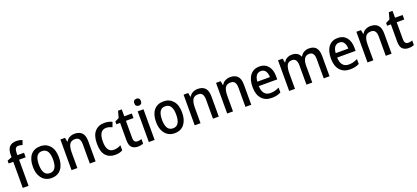

<svg xmlns="http://www.w3.org/2000/svg" viewBox="53 -1964 6892 3173"><g transform="rotate(-20 3499.0 -377.5)"><path d="M313 -459H197V0H95V-459H14V-509L94 -541V-575Q94 -676 135.5 -720.5Q177 -765 256 -765Q288 -765 314 -759.5Q340 -754 361 -746L335 -667Q319 -672 301 -676Q283 -680 264 -680Q229 -680 213 -655Q197 -630 197 -575V-539H313Z M830 -270Q830 -141 770 -65.5Q710 10 599 10Q530 10 479 -24Q428 -58 399.5 -121Q371 -184 371 -270Q371 -403 431 -476Q491 -549 602 -549Q704 -549 767 -477Q830 -405 830 -270ZM476 -270Q476 -177 506 -126.5Q536 -76 601 -76Q666 -76 696 -126Q726 -176 726 -270Q726 -364 695.5 -413.5Q665 -463 600 -463Q535 -463 505.5 -413.5Q476 -364 476 -270Z M1203 -549Q1287 -549 1331.5 -502.5Q1376 -456 1376 -356V0H1274V-338Q1274 -400 1251.5 -431.5Q1229 -463 1180 -463Q1110 -463 1082.5 -415.5Q1055 -368 1055 -273V0H953V-539H1034L1047 -467H1053Q1076 -509 1116.5 -529Q1157 -549 1203 -549Z M1720 10Q1615 10 1555.5 -57.5Q1496 -125 1496 -266Q1496 -408 1558 -478.5Q1620 -549 1726 -549Q1768 -549 1803 -540.5Q1838 -532 1862 -519L1832 -436Q1807 -447 1780 -454.5Q1753 -462 1728 -462Q1600 -462 1600 -267Q1600 -77 1726 -77Q1763 -77 1793.5 -86Q1824 -95 1852 -111V-22Q1799 10 1720 10Z M2143 -75Q2161 -75 2180 -78.5Q2199 -82 2214 -88V-9Q2197 0 2171 5Q2145 10 2117 10Q2054 10 2014 -26Q1974 -62 1974 -154V-459H1908V-508L1979 -543L2011 -660H2076V-539H2209V-459H2076V-157Q2076 -75 2143 -75Z M2364 -744Q2389 -744 2405 -729.5Q2421 -715 2421 -683Q2421 -651 2405 -636Q2389 -621 2364 -621Q2338 -621 2321.5 -636Q2305 -651 2305 -683Q2305 -715 2321.5 -729.5Q2338 -744 2364 -744ZM2414 -539V0H2312V-539Z M2996 -270Q2996 -141 2936 -65.5Q2876 10 2765 10Q2696 10 2645 -24Q2594 -58 2565.5 -121Q2537 -184 2537 -270Q2537 -403 2597 -476Q2657 -549 2768 -549Q2870 -549 2933 -477Q2996 -405 2996 -270ZM2642 -270Q2642 -177 2672 -126.5Q2702 -76 2767 -76Q2832 -76 2862 -126Q2892 -176 2892 -270Q2892 -364 2861.5 -413.5Q2831 -463 2766 -463Q2701 -463 2671.5 -413.5Q2642 -364 2642 -270Z M3369 -549Q3453 -549 3497.5 -502.5Q3542 -456 3542 -356V0H3440V-338Q3440 -400 3417.5 -431.5Q3395 -463 3346 -463Q3276 -463 3248.5 -415.5Q3221 -368 3221 -273V0H3119V-539H3200L3213 -467H3219Q3242 -509 3282.5 -529Q3323 -549 3369 -549Z M3940 -549Q4024 -549 4068.5 -502.5Q4113 -456 4113 -356V0H4011V-338Q4011 -400 3988.5 -431.5Q3966 -463 3917 -463Q3847 -463 3819.5 -415.5Q3792 -368 3792 -273V0H3690V-539H3771L3784 -467H3790Q3813 -509 3853.5 -529Q3894 -549 3940 -549Z M4453 -549Q4551 -549 4605.5 -482.5Q4660 -416 4660 -307V-247H4336Q4338 -162 4374.5 -117.5Q4411 -73 4479 -73Q4523 -73 4559.5 -83Q4596 -93 4635 -112V-26Q4598 -7 4560 1.5Q4522 10 4473 10Q4360 10 4296.5 -62.5Q4233 -135 4233 -266Q4233 -402 4292 -475.5Q4351 -549 4453 -549ZM4452 -469Q4402 -469 4372.5 -432.5Q4343 -396 4338 -324H4560Q4559 -387 4533 -428Q4507 -469 4452 -469Z M5327 -549Q5409 -549 5449.5 -502Q5490 -455 5490 -354V0H5388V-338Q5388 -463 5301 -463Q5239 -463 5212.5 -418.5Q5186 -374 5186 -290V0H5084V-339Q5084 -463 4997 -463Q4930 -463 4906 -413Q4882 -363 4882 -273V0H4780V-539H4861L4874 -467H4880Q4902 -509 4940.5 -529Q4979 -549 5023 -549Q5134 -549 5168 -464H5176Q5200 -508 5239.5 -528.5Q5279 -549 5327 -549Z M5831 -549Q5929 -549 5983.5 -482.5Q6038 -416 6038 -307V-247H5714Q5716 -162 5752.5 -117.5Q5789 -73 5857 -73Q5901 -73 5937.5 -83Q5974 -93 6013 -112V-26Q5976 -7 5938 1.5Q5900 10 5851 10Q5738 10 5674.5 -62.5Q5611 -135 5611 -266Q5611 -402 5670 -475.5Q5729 -549 5831 -549ZM5830 -469Q5780 -469 5750.5 -432.5Q5721 -396 5716 -324H5938Q5937 -387 5911 -428Q5885 -469 5830 -469Z M6408 -549Q6492 -549 6536.5 -502.5Q6581 -456 6581 -356V0H6479V-338Q6479 -400 6456.5 -431.5Q6434 -463 6385 -463Q6315 -463 6287.5 -415.5Q6260 -368 6260 -273V0H6158V-539H6239L6252 -467H6258Q6281 -509 6321.5 -529Q6362 -549 6408 -549Z M6905 -75Q6923 -75 6942 -78.5Q6961 -82 6976 -88V-9Q6959 0 6933 5Q6907 10 6879 10Q6816 10 6776 -26Q6736 -62 6736 -154V-459H6670V-508L6741 -543L6773 -660H6838V-539H6971V-459H6838V-157Q6838 -75 6905 -75Z"/></g></svg>

Font: Noto Sans Malayalam SemiCondensed Medium
Style: Regular
Weight: 500
Width: 4
Designer: Jelle Bosma - Monotype Design Team
Foundry: Monotype Imaging Inc.
Version: Version 2.104; ttfautohint (v1.8.4.7-5d5b)